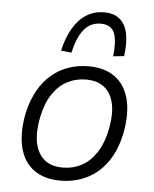

<svg xmlns="http://www.w3.org/2000/svg" viewBox="-53 -790 676 843"><g transform="rotate(5 284.5 -368.5)"><path d="M245 8Q173 8 127 -25.5Q81 -59 65.5 -122.5Q50 -186 67 -274Q80 -331 104 -374Q128 -417 161.5 -445.5Q195 -474 236.5 -488.5Q278 -503 325 -503Q397 -503 442.5 -469Q488 -435 503.5 -372Q519 -309 502 -221Q490 -164 466 -121Q442 -78 408.5 -49.5Q375 -21 333.5 -6.5Q292 8 245 8ZM249 -50Q294 -50 331.5 -69.5Q369 -89 396.5 -130Q424 -171 437 -234Q457 -334 425.5 -389Q394 -444 319 -444Q275 -444 237.5 -425Q200 -406 172.5 -365.5Q145 -325 132 -262Q112 -161 143.5 -105.5Q175 -50 249 -50ZM244 -556 198 -561Q211 -619 235.5 -660.5Q260 -702 294.5 -723.5Q329 -745 372 -745Q415 -745 441 -723.5Q467 -702 475.5 -660.5Q484 -619 476 -561L428 -556Q436 -626 421.5 -660Q407 -694 362 -694Q317 -694 288.5 -660Q260 -626 244 -556Z"/></g></svg>

Font: Nunito Sans 7pt SemiCondensed Light
Style: Italic
Weight: 300
Width: 4
Italic angle: -9°
Designer: Vernon Adams
Foundry: Vernon Adams
Version: Version 3.101;gftools[0.9.27]